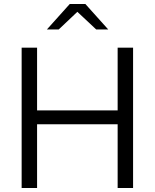

<svg xmlns="http://www.w3.org/2000/svg" viewBox="-20 -938 771 958"><path d="M88 0ZM88 0V-700H165V-387H567V-700H644V0H567V-318H165V0ZM460 -791 366 -879 273 -791H214L328 -918H406L520 -791Z"/></svg>

Font: Red Hat Text
Style: Regular
Weight: 400
Designer: Pentagram / MCKL
Foundry: Pentagram / MCKL
Version: Version 1.005; Red Hat Text